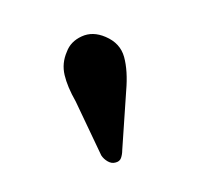

<svg xmlns="http://www.w3.org/2000/svg" viewBox="-59 -793 368 348"><g transform="rotate(30 125.0 -619.0)"><path d="M159 -649.5 206.5 -553Q210.5 -546 211.8 -539.2Q213 -532.5 207 -527Q202 -522 193.8 -522Q185.5 -522 178.5 -525.5L89.5 -587Q63 -602.5 48 -618.5Q33 -634.5 30.5 -657Q27 -676.5 39.8 -694.5Q52.5 -712.5 78 -715.5Q106.5 -719 125 -700.8Q143.5 -682.5 159 -649.5Z"/></g></svg>

Font: Fraunces 9pt S000 SemiBold
Style: Regular
Weight: 600
Version: Version 1.000; ttfautohint (v1.8.3)